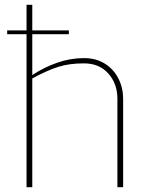

<svg xmlns="http://www.w3.org/2000/svg" viewBox="-20 -783 622 803"><path d="M495 -370V0H471V-370Q471 -433 433 -475.5Q395 -518 331 -518Q270 -518 224 -503.5Q178 -489 115 -455V0H91V-640H10V-656H91V-763H115V-656H268V-640H115V-469Q163 -501 218.5 -520.5Q274 -540 331 -540Q382 -540 419 -516.5Q456 -493 475.5 -454Q495 -415 495 -370Z"/></svg>

Font: Exo Thin
Style: Regular
Weight: 250
Designer: Natanael Gama
Foundry: Natanael Gama
Version: Version 1.500; ttfautohint (v1.6)